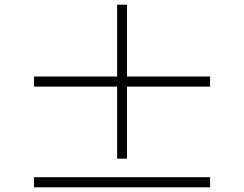

<svg xmlns="http://www.w3.org/2000/svg" viewBox="-20 -808 1040 818"><path d="M521 -132H479V-439H125V-482H479V-788H521V-482H875V-439H521ZM125 -53H875V-10H125Z"/></svg>

Font: Noto Serif KR ExtraLight Light
Style: Regular
Weight: 300
Version: Version 2.003-H1;hotconv 1.1.1;makeotfexe 2.6.0